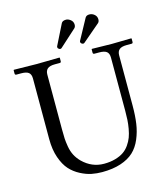

<svg xmlns="http://www.w3.org/2000/svg" viewBox="-123 -931 907 1039"><g transform="rotate(-15 330.5 -411.0)"><path d="M500.5 -820.3Q514.2 -809.6 514.2 -792Q514.2 -778.8 506.3 -772L407.7 -688Q405.3 -686 400.9 -686Q396.5 -686 391.6 -689.9Q386.7 -693.8 386.7 -699.7Q386.7 -703.1 387.7 -704.1L450.2 -818.8Q457 -830.1 472.7 -830.1Q488.8 -830.1 500.5 -820.3ZM368.2 -826.2Q382.8 -815.4 382.8 -797.4Q382.8 -785.2 375.5 -778.3L281.2 -692.9Q278.3 -690.4 273.4 -690.4Q270 -690.4 265.6 -693.8Q259.8 -697.3 259.8 -704.1Q259.8 -707.5 260.7 -708.5L317.9 -823.2Q324.2 -835.4 344.7 -835.4Q355.5 -835.4 368.2 -826.2ZM320.8 12.2Q291 12.2 262.2 6.6Q233.4 1 200.9 -15.9Q168.5 -32.7 144.8 -58.8Q121.1 -85 105.2 -130.1Q89.4 -175.3 89.4 -233.9V-574.2Q89.4 -597.7 76.7 -607.7Q64 -617.7 34.7 -617.7H8.3Q0 -617.7 0 -626V-644.5L2 -646.5Q88.9 -644.5 127.9 -644.5L256.8 -646.5L258.8 -644.5V-626Q258.8 -617.7 251 -617.7H224.6Q194.8 -617.7 182.4 -606.9Q169.9 -596.2 169.9 -574.2V-267.1Q169.9 -234.9 170.9 -216.3Q171.9 -197.8 176.5 -170.2Q181.2 -142.6 192.6 -120.4Q204.1 -98.1 223.1 -79.1Q274.4 -28.8 342.3 -28.8Q377.4 -28.8 405.5 -36.9Q433.6 -44.9 452.6 -57.9Q471.7 -70.8 485.6 -90.8Q499.5 -110.8 507.1 -130.9Q514.6 -150.9 519.3 -177.5Q523.9 -204.1 525.1 -226.1Q526.4 -248 526.4 -275.4V-574.2Q526.4 -597.7 513.7 -607.7Q501 -617.7 471.7 -617.7H445.3Q437 -617.7 437 -626V-644.5L439 -646.5Q510.3 -644.5 549.3 -644.5L659.2 -646.5L661.1 -644.5V-626Q661.1 -617.7 653.3 -617.7H627Q597.2 -617.7 584.7 -606.9Q572.3 -596.2 572.3 -574.2V-293Q572.3 -236.3 565.9 -192.6Q559.6 -148.9 542.7 -109.1Q525.9 -69.3 498.3 -43.5Q470.7 -17.6 425.8 -2.7Q380.9 12.2 320.8 12.2Z"/></g></svg>

Font: Libertinage
Style: f
Weight: 400
Designer: OSP
Foundry: OSP
Version: Version 1.0; 2008; OFL relea